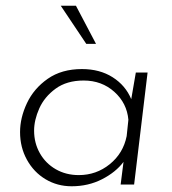

<svg xmlns="http://www.w3.org/2000/svg" viewBox="-20 -644 601 670"><path d="M495 -391 448 0H401L411 -79Q384 -43 336 -18.5Q288 6 230 6Q180 6 139 -18.5Q98 -43 74 -86.5Q50 -130 50 -183Q50 -233 74 -284Q98 -335 146.5 -369Q195 -403 266 -403Q328 -403 373 -374.5Q418 -346 438 -298L454 -391ZM428 -226Q423 -284 379 -323.5Q335 -363 272 -363Q213 -363 174 -334.5Q135 -306 117 -265.5Q99 -225 99 -188Q99 -145 119 -109.5Q139 -74 174.5 -53.5Q210 -33 255 -33Q316 -33 363 -71Q410 -109 422 -169ZM315 -491H281L192 -624H245Z"/></svg>

Font: Josefin Sans Light
Style: Italic
Weight: 300
Italic angle: -7°
Designer: Santiago Orozco
Foundry: Typemade
Version: Version 2.000